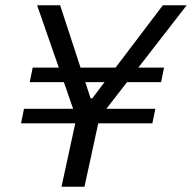

<svg xmlns="http://www.w3.org/2000/svg" viewBox="-20 -708 728 728"><path d="M213.2 0 265.4 -240.4H59.7L71 -295.5H257.3L120.7 -688H208L323.5 -335.2H329.9L597.5 -688H687.9L383.3 -295.5H569.1L557.7 -240.4H352.5L300.3 0ZM92.8 -396.6 104 -451.8H602.1L590.8 -396.6Z"/></svg>

Font: Saira Thin
Style: Italic
Weight: 100
Italic angle: -12°
Designer: Hector Gatti with collaboration of the Omnibus-Type team
Foundry: Omnibus-Type
Version: Version 1.101